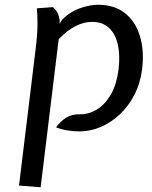

<svg xmlns="http://www.w3.org/2000/svg" viewBox="-20 -547 638 808"><path d="M60 234 130 -341Q137.5 -401 137.8 -443.5Q138 -486 135 -512L203 -517Q214.5 -506.5 221 -495Q227.5 -483.5 231 -463V-447L242 -465Q277.5 -499.5 319 -513.2Q360.5 -527 392 -527Q462 -527 506.5 -491.2Q551 -455.5 569.2 -394Q587.5 -332.5 578 -256Q570.5 -196 545.5 -147.8Q520.5 -99.5 483.5 -65Q446.5 -30.5 402.8 -12.2Q359 6 314 6Q291.5 6 266.5 2.2Q241.5 -1.5 216 -11Q233.5 -36 258 -51.5Q282.5 -67 317 -66Q351 -65 385 -84.5Q419 -104 444.8 -146.2Q470.5 -188.5 479 -256Q486 -314 476 -359Q466 -404 438.8 -429.5Q411.5 -455 367 -455Q333.5 -455 298.2 -437.2Q263 -419.5 227 -382L151 241Z"/></svg>

Font: Expletus Sans
Style: Italic
Weight: 400
Italic angle: -7°
Designer: Jasper de Waard
Foundry: Designtown
Version: Version 7.500